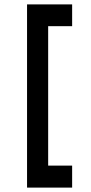

<svg xmlns="http://www.w3.org/2000/svg" viewBox="-20 -796 412 873"><path d="M308 -677H199V-43H308V57H103V-776H308Z"/></svg>

Font: SUIT SemiBold
Style: Regular
Weight: 600
Designer: Sunn Youn; Korean Glyphs from Source Han Sans (Sandoll Communications; Soo-young Jang, Joo-yeon Kang)
Foundry: Sunn
Version: Version 1.140